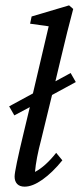

<svg xmlns="http://www.w3.org/2000/svg" viewBox="-20 -698 307 726"><path d="M73.2 7.8Q54.7 7.8 44.9 -2.4Q35.2 -12.7 35.2 -30.3Q35.2 -53.7 70.3 -199.2L92.8 -293L34.2 -261.7L14.6 -295.9L104.5 -344.7L164.1 -598.6L93.8 -608.4L99.6 -635.7L241.2 -677.7L256.8 -664.1Q234.9 -582.5 210 -476.6L189.5 -390.6L247.1 -421.9L266.6 -387.7L176.8 -338.9L135.7 -169.9Q116.7 -98.6 112.3 -47.9Q151.9 -68.8 192.4 -120.1L215.8 -91.8Q178.7 -45.9 140.9 -19Q103 7.8 73.2 7.8Z"/></svg>

Font: Crimson Pro
Style: Italic
Weight: 400
Italic angle: -12°
Designer: Jacques Le Bailly
Foundry: Baron von Fonthausen
Version: Version 1.003